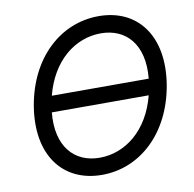

<svg xmlns="http://www.w3.org/2000/svg" viewBox="-82 -821 925 914"><g transform="rotate(-10 380.5 -363.5)"><path d="M715.9 -358C754.3 -590.9 640.6 -737.2 453.1 -737.2C268.5 -737.2 113.6 -596.6 75.3 -369.3C36.9 -136.4 150.6 9.9 339.5 9.9C522.7 9.9 677.6 -130.7 715.9 -358ZM154.5 -324.6H622.9C581 -161.2 466.3 -72.4 342.3 -72.4C220.9 -72.4 138.5 -160.2 154.5 -324.6ZM168.3 -402.7C210.2 -566.1 324.9 -654.8 448.9 -654.8C570.3 -654.8 652.7 -567.1 636.7 -402.7Z"/></g></svg>

Font: Margiela Sans
Style: Italic
Weight: 400
Italic angle: -9.39999°
Designer: Stefan Endress, Andreas Faust
Version: Version 1.100;FEAKit 1.0